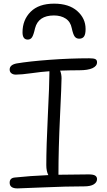

<svg xmlns="http://www.w3.org/2000/svg" viewBox="-20 -1026 587 1057"><path d="M277.8 -1005.9Q359.4 -1005.9 405.3 -965.3Q451.2 -924.8 451.2 -866.2Q451.2 -837.4 442.6 -825.2Q434.1 -813 416 -813Q399.9 -813 391.1 -825Q382.3 -836.9 375 -871.1Q368.2 -906.2 341.8 -923.6Q315.4 -940.9 276.9 -940.9Q190.9 -940.9 172.9 -870.1Q164.6 -833 156.2 -820.6Q147.9 -808.1 132.8 -808.1Q104 -808.1 104 -848.1Q104 -916.5 148.7 -961.2Q193.4 -1005.9 277.8 -1005.9ZM76.2 11.2Q33.2 11.2 33.2 -20Q33.2 -46.4 62 -48.8Q144 -57.6 246.1 -62Q234.9 -83.5 234.9 -117.2Q234.9 -217.3 243.4 -390.1Q252 -563 252 -624V-633.8Q208 -630.9 152.8 -623Q97.7 -615.2 66.9 -615.2Q52.2 -615.2 42.7 -622.6Q33.2 -629.9 33.2 -643.1Q33.2 -669.4 71.8 -676.8Q141.1 -688.5 253.9 -696.8Q366.7 -705.1 471.2 -705.1Q496.1 -705.1 505.1 -700.4Q514.2 -695.8 514.2 -683.1Q514.2 -662.1 488.8 -650.6Q463.4 -639.2 417 -639.2Q370.6 -639.2 311 -637.2Q318.8 -617.7 318.8 -595.2Q318.8 -562.5 310.3 -383.3Q301.8 -204.1 301.8 -68.8V-64Q408.2 -65.9 467.8 -65.9Q493.7 -65.9 503.9 -59.3Q514.2 -52.7 514.2 -40Q514.2 -22.5 496.3 -11.2Q478.5 0 442.9 0Q345.7 0 219.5 5.6Q93.3 11.2 76.2 11.2Z"/></svg>

Font: Shantell Sans Normal
Style: Regular
Weight: 300
Designer: Stephen Nixon, Anya Danilova, Shantell Martin
Foundry: Arrow Type
Version: Version 1.006;[559af2be0]